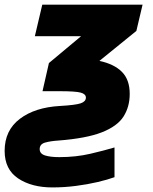

<svg xmlns="http://www.w3.org/2000/svg" viewBox="-47 -572 663 832"><path d="M180.2 240.2Q90.3 240.2 31.7 201.2Q-26.9 162.1 -26.9 82Q-26.9 -7.3 39.1 -57.1Q105 -106.9 212.9 -112.8Q281.2 -116.7 303.2 -124.5Q325.2 -132.3 325.2 -148.9Q325.2 -164.6 302.7 -170.7Q280.3 -176.8 211.9 -176.8H137.2L165 -298.8L304.2 -415H104L136.2 -551.8H570.8L543.9 -438L383.8 -308.1Q447.8 -294.4 481.4 -260.5Q515.1 -226.6 515.1 -165Q515.1 -109.4 488.3 -67.1Q461.4 -24.9 394 1.5Q326.7 27.8 205.1 37.1Q172.9 39.1 148.9 45.7Q125 52.2 125 74.2Q125 94.2 148.2 101.6Q171.4 108.9 210 108.9Q282.7 108.9 345 94.2Q407.2 79.6 449.2 66.9V195.8Q419.9 206.5 376.2 216.8Q332.5 227.1 282 233.6Q231.4 240.2 180.2 240.2Z"/></svg>

Font: Open Sans ExtraBold
Style: Italic
Weight: 800
Italic angle: -12°
Designer: Monotype Design Team
Foundry: Monotype Imaging Inc.
Version: Version 3.000; ttfautohint (v1.8.4)